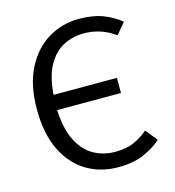

<svg xmlns="http://www.w3.org/2000/svg" viewBox="-108 -809 832 912"><g transform="rotate(-15 307.5 -352.5)"><path d="M361.5 -717.4Q429.7 -717.4 477.4 -699.7Q525.1 -682.1 566.2 -649.2L520.5 -594.4Q484.6 -620.5 446.2 -632.8Q407.7 -645.1 366.7 -645.1Q313.3 -645.1 267.2 -621.5Q221 -597.9 190.5 -544.1Q160 -490.3 153.3 -400H465.1V-325.6H151.3Q155.4 -232.3 184.6 -174.4Q213.8 -116.4 261.3 -89.5Q308.7 -62.6 366.7 -62.6Q425.6 -62.6 464.6 -81.5Q503.6 -100.5 529.2 -123.6L576.4 -65.6Q544.1 -35.9 491.5 -12.1Q439 11.8 363.1 11.8Q274.9 11.8 206.2 -30Q137.4 -71.8 98.2 -153.3Q59 -234.9 59 -353.3Q59 -472.3 100.5 -553.6Q142.1 -634.9 211 -676.2Q280 -717.4 361.5 -717.4Z"/></g></svg>

Font: FiraCode Nerd Font Mono
Style: Regular
Weight: 400
Monospace: yes
Designer: Carrois Corporate, Edenspiekermann AG, Nikita Prokopov
Foundry: Carrois Corporate, Edenspiekermann AG, Nikita Prokopov
Version: Version 6.002;Nerd Fonts 3.4.0